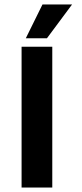

<svg xmlns="http://www.w3.org/2000/svg" viewBox="-20 -843 367 863"><path d="M215 -633V0H77V-633ZM304 -823 191 -671H96L171 -823Z"/></svg>

Font: Tajawal ExtraBold
Style: Regular
Weight: 800
Designer: Boutros Fonts
Foundry: Created by Boutros International 2017
Version: Version 1.700